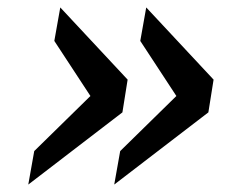

<svg xmlns="http://www.w3.org/2000/svg" viewBox="-20 -588 658 516"><path d="M56 -92 72 -182 223 -330 126 -478 142 -568 323 -374 309 -286ZM287 -92 303 -182 454 -330 357 -478 373 -568 554 -374 540 -286Z"/></svg>

Font: Hermit LightItalic
Style: Regular
Weight: 300
Italic angle: -10°
Designer: Pablo Caro
Version: Version 2.000;PS 002.000;hotconv 1.0.88;makeotf.lib2.5.64775